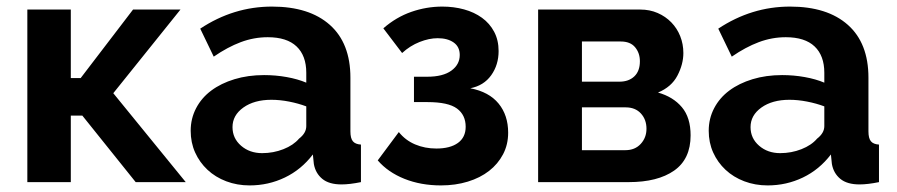

<svg xmlns="http://www.w3.org/2000/svg" viewBox="-20 -553 2723 583"><path d="M384 -524H528L324 -270L544 0H392L230 -202H195V0H63V-524H195V-316H225Z M738 10Q700 10 667 -2.5Q634 -15 610 -37.5Q586 -60 572.5 -90Q559 -120 559 -156Q559 -193 575.5 -224.5Q592 -256 621.5 -278Q651 -300 692 -312.5Q733 -325 782 -325Q817 -325 850.5 -319Q884 -313 910 -302V-332Q910 -384 880.5 -412Q851 -440 793 -440Q751 -440 711 -425Q671 -410 629 -381L588 -466Q689 -533 806 -533Q919 -533 981.5 -477.5Q1044 -422 1044 -317V-154Q1044 -133 1051.5 -124Q1059 -115 1076 -114V0Q1042 7 1017 7Q979 7 958.5 -10Q938 -27 933 -55L930 -84Q895 -38 845 -14Q795 10 738 10ZM776 -88Q810 -88 840.5 -100Q871 -112 888 -132Q910 -149 910 -170V-230Q886 -239 858 -244.5Q830 -250 804 -250Q752 -250 719 -226.5Q686 -203 686 -167Q686 -133 712 -110.5Q738 -88 776 -88Z M1144 -467Q1183 -501 1229 -517Q1275 -533 1323 -533Q1358 -533 1389 -524.5Q1420 -516 1443.5 -499Q1467 -482 1480.5 -456.5Q1494 -431 1494 -398Q1494 -356 1471.5 -324.5Q1449 -293 1408 -285Q1465 -274 1494 -238.5Q1523 -203 1523 -150Q1523 -114 1507.5 -84.5Q1492 -55 1465 -34Q1438 -13 1400.5 -1.5Q1363 10 1319 10Q1258 10 1208 -10Q1158 -30 1127 -66L1191 -152Q1211 -127 1240.5 -114.5Q1270 -102 1305 -102Q1347 -102 1370.5 -119Q1394 -136 1394 -168Q1394 -204 1367.5 -223.5Q1341 -243 1278 -243H1237V-320H1277Q1325 -320 1350.5 -338.5Q1376 -357 1376 -386Q1376 -411 1357.5 -424Q1339 -437 1309 -437Q1283 -437 1254 -425.5Q1225 -414 1201 -392Z M1924 -524Q1953 -524 1977 -513.5Q2001 -503 2018.5 -485Q2036 -467 2045.5 -443Q2055 -419 2055 -392Q2055 -358 2037 -323.5Q2019 -289 1978 -272Q2024 -259 2050.5 -227.5Q2077 -196 2077 -142Q2077 -70 2027 -35Q1977 0 1889 0H1614V-524ZM1861 -305Q1889 -305 1906 -321Q1923 -337 1923 -367Q1923 -392 1908.5 -409.5Q1894 -427 1865 -427H1747V-305ZM1879 -97Q1908 -97 1925.5 -116Q1943 -135 1943 -162Q1943 -190 1926 -208.5Q1909 -227 1880 -227H1747V-97Z M2311 10Q2273 10 2240 -2.5Q2207 -15 2183 -37.5Q2159 -60 2145.5 -90Q2132 -120 2132 -156Q2132 -193 2148.5 -224.5Q2165 -256 2194.5 -278Q2224 -300 2265 -312.5Q2306 -325 2355 -325Q2390 -325 2423.5 -319Q2457 -313 2483 -302V-332Q2483 -384 2453.5 -412Q2424 -440 2366 -440Q2324 -440 2284 -425Q2244 -410 2202 -381L2161 -466Q2262 -533 2379 -533Q2492 -533 2554.5 -477.5Q2617 -422 2617 -317V-154Q2617 -133 2624.5 -124Q2632 -115 2649 -114V0Q2615 7 2590 7Q2552 7 2531.5 -10Q2511 -27 2506 -55L2503 -84Q2468 -38 2418 -14Q2368 10 2311 10ZM2349 -88Q2383 -88 2413.5 -100Q2444 -112 2461 -132Q2483 -149 2483 -170V-230Q2459 -239 2431 -244.5Q2403 -250 2377 -250Q2325 -250 2292 -226.5Q2259 -203 2259 -167Q2259 -133 2285 -110.5Q2311 -88 2349 -88Z"/></svg>

Font: PTCRaleway
Style: Bold
Weight: 700
Designer: Matt McInerney, Pablo Impallari, Rodrigo Fuenzalida
Foundry: Matt McInerney, Pablo Impallari, Rodrigo Fuenzalida
Version: Version 3.000g; ttfautohint (v1.5) -l 8 -r 28 -G 28 -x 14 -D